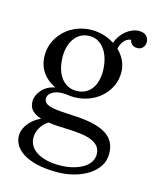

<svg xmlns="http://www.w3.org/2000/svg" viewBox="-99 -501 625 773"><g transform="rotate(15 213.0 -114.5)"><path d="M205.6 24.4Q184.6 23.9 165.3 22.7Q146 21.5 128.4 18.6Q107.4 32.2 96.2 51.5Q85 70.8 85 92.8Q85 111.3 94 126.2Q103 141.1 119.6 151.6Q136.2 162.1 159.9 168Q183.6 173.8 212.4 173.8Q244.6 173.8 270 167.2Q295.4 160.6 313 149.7Q330.6 138.7 339.6 124.3Q348.6 109.9 348.6 93.8Q348.6 72.8 337.9 59.8Q327.1 46.9 308.1 39.3Q289.1 31.7 262.7 28.6Q236.3 25.4 205.6 24.4ZM198.7 -360.4Q178.7 -360.4 163.1 -352.3Q147.5 -344.2 136.7 -329.8Q126 -315.4 120.1 -296.1Q114.3 -276.9 114.3 -254.4Q114.3 -227.5 120.1 -205.3Q126 -183.1 137.5 -167Q148.9 -150.9 165.3 -142.1Q181.6 -133.3 202.6 -133.3Q223.1 -133.3 238.8 -141.1Q254.4 -148.9 264.9 -162.6Q275.4 -176.3 280.8 -195.1Q286.1 -213.9 286.1 -235.8Q286.1 -260.3 280.5 -283Q274.9 -305.7 263.9 -322.8Q252.9 -339.8 236.6 -350.1Q220.2 -360.4 198.7 -360.4ZM362.8 -389.2Q353 -387.7 345.7 -383.3Q338.4 -378.9 333 -371.8Q327.6 -364.7 324.2 -356.7Q320.8 -348.6 318.8 -339.8Q337.4 -322.8 348.1 -299.8Q358.9 -276.9 358.9 -251Q358.9 -219.2 345.9 -192.6Q333 -166 311 -146.7Q289.1 -127.4 260.5 -116.9Q231.9 -106.4 200.2 -106.4Q186.5 -106.4 175.8 -108.2Q165 -109.9 150.4 -109.9Q136.2 -109.9 124.8 -106.2Q113.3 -102.5 105.5 -96.2Q97.7 -89.8 95 -83.7Q92.3 -77.6 92.3 -73.2Q92.3 -69.3 93.8 -64.5Q96.7 -55.7 106 -50Q115.2 -44.4 130.1 -41.5Q145 -38.6 165.8 -37.1Q186.5 -35.6 212.4 -34.2Q255.4 -32.7 289.6 -26.1Q323.7 -19.5 347.7 -6.6Q371.6 6.3 384 26.9Q396.5 47.4 396.5 77.6Q396.5 108.4 380.4 131.6Q364.3 154.8 338.1 170.7Q312 186.5 279.3 194.8Q246.6 203.1 213.4 203.1Q162.6 203.1 127 194.3Q91.3 185.5 69.1 170.9Q46.9 156.2 36.6 138.2Q26.4 120.1 26.4 101.6Q26.4 84.5 33 70.3Q39.6 56.2 49.6 44.7Q59.6 33.2 71.8 24.9Q84 16.6 95.2 11.7Q71.3 4.4 57.4 -9.3Q43.5 -22.9 43.5 -47.4Q43.5 -60.5 49.1 -73Q54.7 -85.4 64.5 -96.2Q74.2 -106.9 87.9 -114.3Q101.6 -121.6 118.2 -124.5Q101.1 -132.3 87.2 -143.8Q73.2 -155.3 63.2 -169.7Q53.2 -184.1 48.1 -201.4Q43 -218.8 43 -238.3Q43 -272 56.6 -299.3Q70.3 -326.7 92.3 -346.2Q114.3 -365.7 142.6 -376Q170.9 -386.2 200.2 -386.2Q225.6 -386.2 250 -379.2Q274.4 -372.1 295.4 -358.4Q300.8 -374 310.3 -387.5Q319.8 -400.9 331.8 -410.6Q343.8 -420.4 357.7 -426Q371.6 -431.6 386.2 -431.6Q405.3 -431.6 415.8 -421.6Q426.3 -411.6 426.3 -394Q426.3 -389.6 424.6 -384.3Q422.9 -378.9 418.9 -374Q415 -369.1 408.7 -366Q402.3 -362.8 393.6 -363.3Q380.9 -363.3 372.8 -370.8Q364.7 -378.4 362.8 -389.2Z"/></g></svg>

Font: Parastoo Print
Style: Print
Weight: 400
Foundry: Saber Rastikerdar (saber.rastikerdar@gmail.com)
Version: Version 1.0.0-alpha5